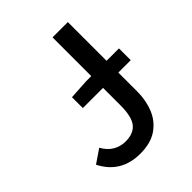

<svg xmlns="http://www.w3.org/2000/svg" viewBox="-190 -765 887 887"><g transform="rotate(-45 253.5 -321.5)"><path d="M171 -325V-396L269 -402H484V-325ZM210 12Q148 12 102.5 -15Q57 -42 29 -97L95 -142Q114 -108 141.5 -92Q169 -76 202 -76Q254 -76 278.5 -106.5Q303 -137 303 -211V-655H403V-202Q403 -143 383 -94.5Q363 -46 320.5 -17Q278 12 210 12Z"/></g></svg>

Font: Source Sans 3 ExtraLight Medium
Style: Regular
Weight: 500
Version: Version 3.052;hotconv 1.1.0;makeotfexe 2.6.0